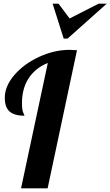

<svg xmlns="http://www.w3.org/2000/svg" viewBox="-20 -1020 598 1040"><path d="M265 -1000 325 -811H346L558 -1000H514L357 -920L297 -1000ZM239 -679 94 0H238L397 -748C379.7 -749.3 366.3 -750 357 -750C302.3 -750 247.7 -737.5 193 -712.5C138.3 -687.5 93.5 -654.8 58.5 -614.5C23.5 -574.2 6 -532.7 6 -490C6 -455.3 14.8 -430.5 32.5 -415.5C50.2 -400.5 77 -393 113 -393C113 -394.3 110.7 -399.8 106 -409.5C101.3 -419.2 99 -436.3 99 -461C99 -514.3 111.2 -559.5 135.5 -596.5C159.8 -633.5 194.3 -661 239 -679Z"/></svg>

Font: DonutKreme
Style: Regular
Weight: 400
Designer: Impallari Type
Foundry: Impallari Type
Version: Version 2.100